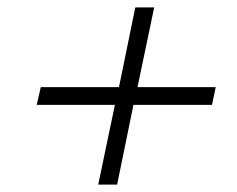

<svg xmlns="http://www.w3.org/2000/svg" viewBox="-20 -620 640 518"><path d="M245 -122 290 -337H79L90 -385H301L345 -600H396L351 -385H562L552 -337H340L296 -122Z"/></svg>

Font: Mona Sans ExtraLight Light
Style: Italic
Weight: 300
Italic angle: -11.6951°
Version: Version 2.000